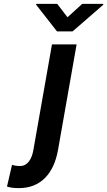

<svg xmlns="http://www.w3.org/2000/svg" viewBox="-20 -757 553 990"><path d="M84 99C68 99 54 97 42 93L16 205C36 211 52 213 78 213C188 213 257 140 279 17L375 -528H248L152 17C144 63 122 99 84 99ZM328 -668 275 -737H167L166 -733L274 -595H354L512 -732L513 -737H404Z"/></svg>

Font: Asimov
Style: NarIt
Weight: 500
Designer: Google
Version: Version 2.000980; 2014